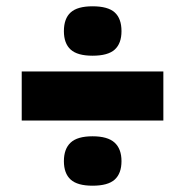

<svg xmlns="http://www.w3.org/2000/svg" viewBox="-20 -626 588 610"><path d="M183 -114Q183 -153 204.5 -173Q226 -193 274 -193Q322 -193 344 -173Q366 -153 366 -114Q366 -75 344.5 -55.5Q323 -36 274 -36Q226 -36 204.5 -55.5Q183 -75 183 -114ZM183 -527Q183 -567 204.5 -586.5Q226 -606 274 -606Q323 -606 344.5 -586.5Q366 -567 366 -527Q366 -488 344.5 -468.5Q323 -449 274 -449Q226 -449 204.5 -468.5Q183 -488 183 -527ZM49 -243V-399H499V-243Z"/></svg>

Font: Georama ExtraCondensed Thin ExtraBold
Style: Regular
Weight: 800
Version: Version 1.001